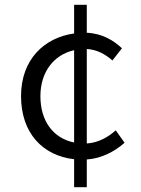

<svg xmlns="http://www.w3.org/2000/svg" viewBox="-20 -748 589 803"><path d="M290 -152C202 -170 149 -242 149 -346C149 -447 205 -519 290 -538ZM464 -203C433 -175 392 -151 343 -148V-543C384 -541 420 -522 450 -495L490 -546C455 -579 408 -608 343 -611V-728H290V-608C166 -591 68 -500 68 -346C68 -191 159 -97 290 -82V35H343V-81C402 -85 457 -112 501 -151Z"/></svg>

Font: Noto Sans CJK JP DemiLight
Style: Regular
Weight: 350
Designer: Ryoko NISHIZUKA (kana & ideographs); Paul D. Hunt (Latin, Greek & Cyrillic); Wenlong ZHANG (bopomofo); Sandoll Communica
Foundry: Adobe Systems Incorporated
Version: Version 1.004;PS 1.004;hotconv 1.0.82;makeotf.lib2.5.63406